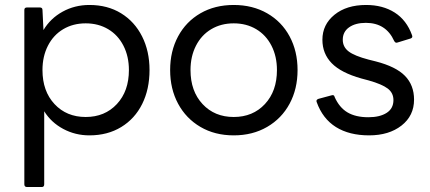

<svg xmlns="http://www.w3.org/2000/svg" viewBox="-20 -535 1732 773"><path d="M89 218Q78 218 78 207V-495Q78 -505 89 -505H140Q151 -505 151 -495L155 -414Q183 -461 232 -488Q281 -515 340 -515Q413 -515 467.5 -481.5Q522 -448 552 -388.5Q582 -329 582 -253Q582 -176 552.5 -116.5Q523 -57 468 -23.5Q413 10 340 10Q283 10 234.5 -16Q186 -42 158 -87V207Q158 218 148 218ZM499 -253Q499 -308 477 -351Q455 -394 415.5 -417.5Q376 -441 325 -441Q274 -441 234.5 -417.5Q195 -394 173 -351Q151 -308 151 -253Q151 -168 199.5 -116Q248 -64 325 -64Q402 -64 450.5 -116Q499 -168 499 -253Z M665 -253Q665 -329 697 -388.5Q729 -448 787 -481.5Q845 -515 921 -515Q997 -515 1055.5 -481.5Q1114 -448 1146 -388.5Q1178 -329 1178 -253Q1178 -177 1146 -117.5Q1114 -58 1055.5 -24Q997 10 921 10Q845 10 787 -24Q729 -58 697 -117.5Q665 -177 665 -253ZM1095 -253Q1095 -308 1073 -351Q1051 -394 1011.5 -417.5Q972 -441 921 -441Q870 -441 830.5 -417.5Q791 -394 769 -351Q747 -308 747 -253Q747 -168 795.5 -116Q844 -64 921 -64Q998 -64 1046.5 -116Q1095 -168 1095 -253Z M1255 -124 1254 -128Q1254 -134 1262 -137L1314 -151Q1316 -152 1319 -152Q1326 -152 1327 -145Q1346 -102 1379 -82.5Q1412 -63 1463 -63Q1509 -63 1536.5 -80.5Q1564 -98 1564 -132Q1564 -161 1541 -178.5Q1518 -196 1465 -211L1435 -219Q1353 -242 1315.5 -280.5Q1278 -319 1278 -375Q1278 -436 1326.5 -475.5Q1375 -515 1454 -515Q1521 -515 1569 -484.5Q1617 -454 1639 -393Q1640 -391 1640 -388Q1640 -385 1638 -383Q1636 -381 1633 -380L1581 -364Q1579 -363 1576 -363Q1571 -363 1567 -370Q1534 -443 1453 -443Q1411 -443 1385.5 -425Q1360 -407 1360 -375Q1360 -346 1383.5 -328Q1407 -310 1464 -295L1492 -288Q1574 -267 1610.5 -229.5Q1647 -192 1647 -134Q1647 -69 1596.5 -29.5Q1546 10 1466 10Q1386 10 1332.5 -23.5Q1279 -57 1255 -124Z"/></svg>

Font: LINE Seed Sans TH
Style: Regular
Weight: 400
Designer: Dalton Maag Ltd | Thai characters by Cadson Demak Co.,Ltd.
Foundry: Dalton Maag Ltd
Version: Version 1.002